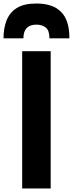

<svg xmlns="http://www.w3.org/2000/svg" viewBox="-65 -1071 414 1091"><path d="M329 -853H216Q216 -898 195 -914.5Q174 -931 142 -931Q68 -931 68 -853H-45Q-45 -911 -27.5 -955.5Q-10 -1000 30.5 -1025.5Q71 -1051 142 -1051Q327 -1051 329 -864ZM223 0H61V-780H223Z"/></svg>

Font: Tanohe Sans
Style: Bold
Weight: 700
Designer: Village Type and Design LLC & Cristiano Sobral
Foundry: Cooper Hewitt Smithsonian Design Museum
Version: Version 1.00;September 29, 2021;FontCreator 13.0.0.2655 64-b